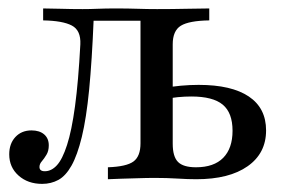

<svg xmlns="http://www.w3.org/2000/svg" viewBox="-20 -435 690 466"><path d="M82.3 11.3Q47.6 11.3 25 -8.9Q2.4 -29 2.4 -60.5Q2.4 -86.3 17.3 -102.4Q32.3 -118.5 56.5 -118.5Q75.8 -118.5 87.1 -108.9Q98.4 -99.2 98.4 -82.3Q98.4 -68.5 92.7 -59.3Q87.1 -50 81.5 -43.5Q75.8 -37.1 75.8 -29.8Q75.8 -19.4 88.7 -19.4Q104.8 -19.4 118.1 -33.9Q131.5 -48.4 142.7 -83.1Q154 -117.7 162.1 -177.4Q170.2 -237.1 175 -327.4Q176.6 -361.3 154.4 -373Q132.3 -384.7 84.7 -385.5V-414.5Q100.8 -414.5 127.4 -413.7Q154 -412.9 180.6 -412.9Q197.6 -412.9 216.9 -413.7Q236.3 -414.5 260.5 -414.5Q290.3 -414.5 314.1 -413.7Q337.9 -412.9 361.3 -412.9Q397.6 -412.9 433.5 -413.7Q469.4 -414.5 487.9 -414.5V-385.5Q438.7 -384.7 419 -372.6Q399.2 -360.5 399.2 -327.4V-86.3Q399.2 -54.8 412.1 -41.9Q425 -29 455.6 -29Q499.2 -29 521.8 -52Q544.4 -75 544.4 -117.7Q544.4 -161.3 520.6 -181Q496.8 -200.8 444.4 -200.8Q428.2 -200.8 411.7 -199.2Q395.2 -197.6 375 -193.5V-221Q396.8 -225 419 -227Q441.1 -229 462.1 -229Q541.9 -229 583.9 -200.8Q625.8 -172.6 625.8 -118.5Q625.8 -62.9 581 -31.5Q536.3 0 456.5 0Q435.5 0 410.5 -1.6Q385.5 -3.2 355.6 -3.2Q336.3 -3.2 314.1 -2.4Q291.9 -1.6 272.6 -1.2Q253.2 -0.8 241.9 0V-29Q287.1 -30.6 304 -43.1Q321 -55.6 321 -87.1V-387.9L324.2 -384.7H201.6L207.3 -387.9Q203.2 -287.9 196.4 -217.7Q189.5 -147.6 178.6 -102.8Q167.7 -58.1 153.6 -33.1Q139.5 -8.1 121.8 1.6Q104 11.3 82.3 11.3Z"/></svg>

Font: Playfair
Style: Regular
Weight: 400
Designer: Claus Eggers Sørensen
Foundry: Claus Eggers Sørensen
Version: Version 2.001;gftools[0.9.30]